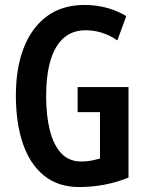

<svg xmlns="http://www.w3.org/2000/svg" viewBox="-20 -744 588 774"><path d="M293 -393H498V-28Q451 -9 401 0.5Q351 10 299 10Q214 10 157 -36.5Q100 -83 72 -166Q44 -249 44 -359Q44 -469 75.5 -550.5Q107 -632 168.5 -678Q230 -724 321 -724Q369 -724 412 -712Q455 -700 489 -679L453 -581Q423 -602 391 -612Q359 -622 325 -622Q273 -622 237.5 -591.5Q202 -561 184 -501.5Q166 -442 166 -356Q166 -278 181 -218.5Q196 -159 227 -126Q258 -93 307 -93Q321 -93 334 -94.5Q347 -96 359.5 -99Q372 -102 383 -105V-292H293Z"/></svg>

Font: Noto Sans Display ExtraCondensed SemiBold
Style: Regular
Weight: 600
Width: 2
Designer: Monotype Design Team
Foundry: Monotype Imaging Inc.
Version: Version 2.003